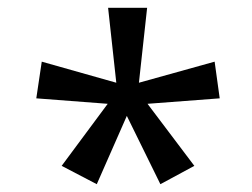

<svg xmlns="http://www.w3.org/2000/svg" viewBox="-20 -765 647 492"><path d="M138 -340 256 -499 73 -513 87 -607 278 -553 257 -745H357L336 -553L530 -607L543 -513L358 -499L478 -340L391 -293L305 -468L228 -293Z"/></svg>

Font: bangla25
Style: Book
Weight: 400
Designer: Jelle Bosma - Monotype Design Team
Foundry: Monotype Imaging Inc.
Version: Version 2.003